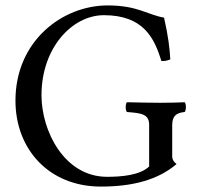

<svg xmlns="http://www.w3.org/2000/svg" viewBox="-20 -678 725 708"><path d="M377 -658C210 -658 37 -527 37 -307C37 -127.2 161 10 352 10C470 10 563 -15 631 -73C620 -82 615 -90 615 -101V-217C615 -252.2 632 -262 661 -265C667 -271 667 -295 661 -301C637 -300 612 -299 572 -299C538.5 -299 492 -300 448 -301C442 -295 442 -271 448 -265C502.9 -260.8 530 -257.1 530 -217V-64C496 -32 429 -26 375 -26C217 -26 133 -195 133 -327C133 -502 246.5 -622 363 -622C508 -622 549 -539 575 -453C586.3 -452.3 596.7 -454.3 608 -459C605.5 -501 601 -541 585 -613C525 -623 488 -658 377 -658Z"/></svg>

Font: Libertinus Serif
Style: Regular
Weight: 400
Designer: Philipp H. Poll
Foundry: Khaled Hosny
Version: Version 6.2